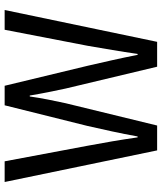

<svg xmlns="http://www.w3.org/2000/svg" viewBox="45 -741 696 826"><g transform="rotate(-90 393.0 -328.0)"><path d="M159 0 23 -656H112L179 -299Q189 -246 198 -193Q207 -140 215 -84H219Q229 -140 240.5 -193Q252 -246 264 -299L353 -656H437L523 -299Q535 -247 547 -193.5Q559 -140 570 -84H574Q582 -140 591 -193Q600 -246 609 -299L678 -656H763L626 0H519L425 -394Q417 -431 409.5 -468.5Q402 -506 395 -548H391Q385 -506 377.5 -468.5Q370 -431 362 -394L266 0Z"/></g></svg>

Font: Source Sans 3 ExtraLight
Style: Regular
Weight: 400
Version: Version 3.052;hotconv 1.1.0;makeotfexe 2.6.0